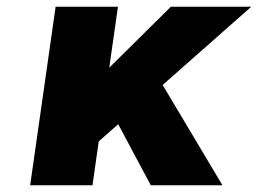

<svg xmlns="http://www.w3.org/2000/svg" viewBox="-20 -553 770 573"><path d="M269 -126 202 -248 490 -533H730ZM70 0 146 -533H332L256 0ZM430 0 294 -255 437 -347 644 0Z"/></svg>

Font: Lexend ExtBd
Style: Italic
Weight: 800
Italic angle: -8.13011°
Designer: Bonnie Shaver-Troup, Thomas Jockin
Foundry: Lexend
Version: Version 1.007